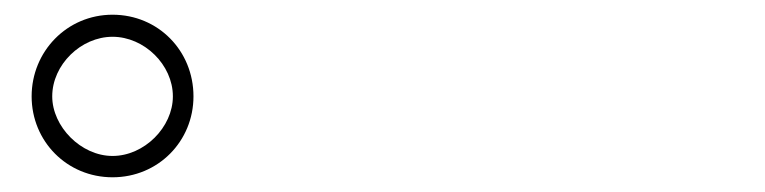

<svg xmlns="http://www.w3.org/2000/svg" viewBox="-20 -838 1040 261"><path d="M23 -707C23 -646 71 -597 133 -597C195 -597 243 -646 243 -707C243 -769 195 -818 133 -818C71 -818 23 -768 23 -707ZM51 -707C51 -750 90 -788 133 -788C176 -788 215 -750 215 -707C215 -665 176 -626 133 -626C90 -626 51 -666 51 -707Z"/></svg>

Font: Glow Sans SC Normal Thin
Style: Regular
Weight: 100
Designer: Ryoko NISHIZUKA (kana, bopomofo & ideographs); Paul D. Hunt (Latin, Greek & Cyrillic); Sandoll Communications, Soo-young
Version: Version 0.93